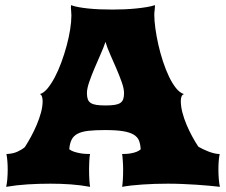

<svg xmlns="http://www.w3.org/2000/svg" viewBox="-20 -723 873 743"><path d="M3.9 0Q6.8 -12.2 8.3 -30Q9.8 -47.9 9.8 -66.9Q9.8 -84.5 8.5 -99.9Q7.3 -115.2 4.9 -127Q29.8 -127.9 47.4 -136Q64.9 -144 76.2 -153.8Q87.9 -171.9 100.1 -194.3Q112.3 -216.8 122.3 -240.5Q132.3 -264.2 138.7 -287.8Q145 -311.5 145 -332Q145 -340.3 142.6 -348.6Q140.1 -356.9 134.3 -358.9Q148.9 -362.8 163.6 -380.4Q178.2 -397.9 191.9 -423.8Q205.6 -449.7 217.3 -481.4Q229 -513.2 237.8 -545.7Q246.6 -578.1 251.5 -608.9Q256.3 -639.6 256.3 -663.6Q256.3 -671.9 255.4 -679.7Q254.4 -687.5 254.4 -692.9Q254.4 -695.3 254.6 -697.3Q254.9 -699.2 254.9 -703.1Q266.1 -698.7 283 -695.6Q299.8 -692.4 320.8 -690.2Q341.8 -688 365.7 -687Q389.6 -686 415.5 -686Q438 -686 461.4 -687Q484.9 -688 506.8 -690.2Q528.8 -692.4 547.9 -695.6Q566.9 -698.7 579.6 -703.1V-701.2V-696.8Q579.6 -691.4 578.4 -683.3Q577.1 -675.3 577.1 -665.5Q577.1 -643.1 581.3 -612.8Q585.4 -582.5 592.8 -550Q600.1 -517.6 610.6 -485.6Q621.1 -453.6 633.8 -427Q646.5 -400.4 661.1 -382.1Q675.8 -363.8 691.9 -358.9Q685.1 -356.4 682.4 -349.4Q679.7 -342.3 679.7 -332Q679.7 -311.5 685.8 -287.8Q691.9 -264.2 701.9 -240.5Q711.9 -216.8 723.9 -194.8Q735.8 -172.9 747.6 -155.3Q754.9 -150.9 765.1 -146Q775.4 -141.1 786.6 -136.7Q797.9 -132.3 809.1 -129.6Q820.3 -127 830.1 -127Q827.6 -115.2 826.4 -99.9Q825.2 -84.5 825.2 -66.9Q825.2 -47.9 826.7 -30Q828.1 -12.2 831.1 0Q813.5 -2 790.5 -4.2Q767.6 -6.3 741.2 -8.1Q714.8 -9.8 686.5 -11Q658.2 -12.2 629.9 -12.2Q578.1 -12.2 531.5 -9Q484.9 -5.9 452.6 0Q454.1 -8.3 455.3 -26.1Q456.5 -43.9 456.5 -65.9Q456.5 -75.2 456.1 -84.7Q455.6 -94.2 455.1 -102.5Q454.6 -110.8 453.9 -117.4Q453.1 -124 452.6 -127Q461.4 -127 471.2 -127.7Q481 -128.4 490.5 -130.4Q500 -132.3 508.8 -135.7Q517.6 -139.2 524.4 -145Q523.4 -164.6 518.1 -178.5Q512.7 -192.4 497.8 -201.7Q482.9 -210.9 456.3 -215.3Q429.7 -219.7 386.7 -219.7Q348.1 -219.7 322.5 -216.8Q296.9 -213.9 281 -205.8Q265.1 -197.8 257.6 -183.3Q250 -168.9 248 -145.5Q255.4 -139.6 265.6 -136.2Q275.9 -132.8 286.9 -130.6Q297.9 -128.4 308.8 -127.7Q319.8 -127 328.6 -127Q327.6 -124 326.9 -117.7Q326.2 -111.3 325.7 -102.8Q325.2 -94.2 325 -84.5Q324.7 -74.7 324.7 -65.9Q324.7 -43.9 325.9 -26.1Q327.1 -8.3 328.6 0Q291.5 -6.8 253.4 -9.5Q215.3 -12.2 175.8 -12.2Q129.9 -12.2 86.7 -9.5Q43.5 -6.8 3.9 0ZM316.4 -362.8Q316.4 -348.6 319.6 -339.4Q322.8 -330.1 330.8 -324.7Q338.9 -319.3 352.8 -317.1Q366.7 -314.9 388.2 -314.9Q409.7 -314.9 423.6 -317.1Q437.5 -319.3 445.6 -324.7Q453.6 -330.1 456.8 -339.4Q460 -348.6 460 -362.8Q460 -379.9 451.2 -404.8Q442.4 -429.7 430.7 -457Q418.9 -484.4 406.7 -511.7Q394.5 -539.1 388.2 -561Q380.9 -539.1 368.7 -511.7Q356.4 -484.4 345 -457Q333.5 -429.7 325 -404.8Q316.4 -379.9 316.4 -362.8Z"/></svg>

Font: Arbutus
Style: Regular
Weight: 400
Designer: Karolina Lach
Foundry: Sorkin Type Co.
Version: Version 1.003